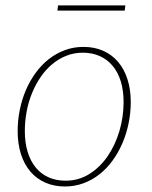

<svg xmlns="http://www.w3.org/2000/svg" viewBox="-20 -670 550 696"><path d="M218 -15Q265 -15 303.8 -39.2Q342.5 -63.5 370 -103.5Q397.5 -143.5 412.8 -194.8Q428 -246 428 -300Q428 -342 417.8 -375.2Q407.5 -408.5 388.2 -431.5Q369 -454.5 341.5 -466.8Q314 -479 280 -479Q248.5 -479 220.8 -468Q193 -457 169.8 -437.8Q146.5 -418.5 128 -391.8Q109.5 -365 96.5 -333.5Q83.5 -302 76.8 -266.8Q70 -231.5 70 -195Q70 -153 80.2 -119.5Q90.5 -86 109.5 -62.8Q128.5 -39.5 156 -27.2Q183.5 -15 218 -15ZM215.5 6Q176 6 144.2 -8Q112.5 -22 90.2 -48Q68 -74 56 -111.2Q44 -148.5 44 -195Q44 -234 51.8 -272Q59.5 -310 74 -343.8Q88.5 -377.5 109.5 -406.2Q130.5 -435 157 -455.8Q183.5 -476.5 215 -488.2Q246.5 -500 282.5 -500Q322 -500 353.8 -486Q385.5 -472 407.8 -446Q430 -420 442 -383Q454 -346 454 -300Q454 -261 446.2 -223.2Q438.5 -185.5 424 -151.5Q409.5 -117.5 388.5 -88.5Q367.5 -59.5 341 -38.5Q314.5 -17.5 282.8 -5.8Q251 6 215.5 6ZM190.5 -650.5H434.5L432 -631.5H188Z"/></svg>

Font: Lato ExtraLight
Style: Italic
Weight: 275
Italic angle: -7°
Designer: Lukasz Dziedzic with Adam Twardoch and Botio Nikoltchev
Foundry: tyPoland Lukasz Dziedzic
Version: Version 2.015; 2015-08-06; http://www.latofonts.com/